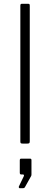

<svg xmlns="http://www.w3.org/2000/svg" viewBox="-20 -762 266 1019"><path d="M138 -13V-731C138 -735.7 137.3 -738.7 136 -740C134.7 -741.3 132 -742 128 -742H98C94 -742 91.3 -741.3 90 -740C88.7 -738.7 88 -735.7 88 -731V-11C88 -6.3 88.8 -3.3 90.5 -2C92.2 -0.7 95.3 0 100 0H125C130.3 0 133.8 -0.8 135.5 -2.5C137.2 -4.2 138 -7.7 138 -13ZM80.5 234C81.5 236 83 237 85 237H98C102.7 237 106 236.5 108 235.5C110 234.5 111.7 232.7 113 230L146 171L147 164V88C147 82.7 144.7 80 140 80H92C87.3 80 85 83 85 89V154C85 158 85.7 160.7 87 162C88.3 163.3 90.7 164 94 164H102C104.7 164 106.3 165 107 167C107.7 169 107.3 171.3 106 174L80 228C79.3 230 79.5 232 80.5 234Z"/></svg>

Font: Libre Franklin ExtraLight
Style: Regular
Weight: 275
Designer: Pablo Impallari, Rodrigo Fuenzalida
Foundry: Impallari Type
Version: Version 1.002; ttfautohint (v1.5)